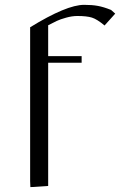

<svg xmlns="http://www.w3.org/2000/svg" viewBox="-20 -476 536 790"><path d="M104 269V-363.8Q253.9 -456.1 326.2 -456.1Q358.9 -456.1 382.8 -451.7Q406.7 -447.3 437 -435.1L454.1 -419.9L410.2 -371.1Q379.4 -397 358.2 -403.6Q336.9 -410.2 298.8 -410.2Q276.4 -410.2 252 -403.3Q227.5 -396.5 214.1 -390.1Q200.7 -383.8 178.2 -372.1V-245.1H315.9V-217.8H178.2V289.1L105 293.9Z"/></svg>

Font: Dehuti
Style: Book
Weight: 400
Version: Version 1.2